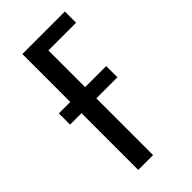

<svg xmlns="http://www.w3.org/2000/svg" viewBox="-189 -628 677 677"><g transform="rotate(-45 150.0 -289.0)"><path d="M14 -339H250V-283H14ZM145 0H71V-578H283V-522H145Z"/></g></svg>

Font: Oswald Light
Style: Regular
Weight: 300
Designer: Vernon Adams
Foundry: Vernon Adams
Version: Version 4.103;gftools[0.9.33.dev8+g029e19f]